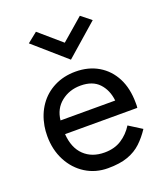

<svg xmlns="http://www.w3.org/2000/svg" viewBox="-133 -802 781 904"><g transform="rotate(-20 257.5 -350.0)"><path d="M263 -615 373 -710 423 -670 263 -530 103 -670 153 -710ZM472 -107Q449 -72 421 -45.5Q393 -19 353 -4.5Q313 10 253 10Q191 10 141.5 -21Q92 -52 63.5 -106.5Q35 -161 35 -230Q35 -243 36 -255Q37 -267 39 -279Q49 -336 79 -379Q109 -422 156.5 -446Q204 -470 263 -470Q328 -470 377 -441Q426 -412 453 -359.5Q480 -307 480 -234Q480 -228 480 -222Q480 -216 479 -210H117Q122 -140 161 -102.5Q200 -65 263 -65Q313 -65 348.5 -88Q384 -111 407 -148ZM263 -400Q207 -400 166 -367.5Q125 -335 119 -278H393Q387 -332 355 -366Q323 -400 263 -400Z"/></g></svg>

Font: Jost*
Style: Regular
Weight: 400
Version: Version 3.7